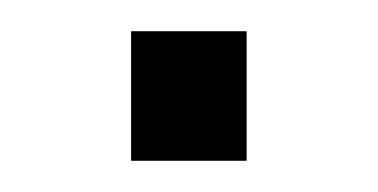

<svg xmlns="http://www.w3.org/2000/svg" viewBox="-20 -103 242 123"><path d="M64 0V-83H138V0Z"/></svg>

Font: Azeri Sans Light
Style: Regular
Weight: 300
Designer: Hector Gatti & Omnibus-Type (original fonts) / Cristiano Sobral (main changes and remastering)
Version: Version 1.000; ttfautohint (v1.6)